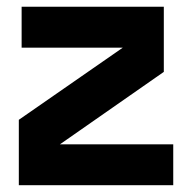

<svg xmlns="http://www.w3.org/2000/svg" viewBox="-20 -542 549 562"><path d="M35.1 0V-191.3L339.4 -402.5H43.3V-522.2H459.5V-331.6L155.5 -119.6H487.1V0Z"/></svg>

Font: TikTok Sans Light
Style: Regular
Weight: 300
Version: Version 4.000